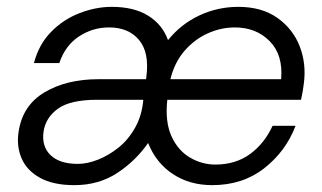

<svg xmlns="http://www.w3.org/2000/svg" viewBox="-20 -528 940 560"><path d="M197 12Q135 12 96.5 -9.5Q58 -31 43 -66Q28 -101 34 -142Q45 -220 109.5 -258.5Q174 -297 267 -297H406L407 -305Q416 -375 385.5 -411.5Q355 -448 298 -448Q250 -448 210 -421.5Q170 -395 153 -344H79Q93 -398 128.5 -434.5Q164 -471 211.5 -489.5Q259 -508 306 -508Q371 -508 412.5 -482Q454 -456 470 -411Q508 -458 561.5 -483Q615 -508 675 -508Q744 -508 789.5 -475.5Q835 -443 854.5 -392Q874 -341 866 -283Q865 -273 863 -262Q861 -251 858 -237H468Q461 -173 480 -131Q499 -89 534 -68.5Q569 -48 608 -48Q667 -48 709 -78.5Q751 -109 775 -161H842Q814 -87 751 -37.5Q688 12 599 12Q533 12 484 -20.5Q435 -53 412 -111Q376 -59 322 -23.5Q268 12 197 12ZM477 -297H800Q806 -368 766.5 -408Q727 -448 665 -448Q624 -448 585.5 -430.5Q547 -413 518 -379.5Q489 -346 477 -297ZM207 -50Q234 -50 265 -62Q296 -74 325 -97Q354 -120 374 -155.5Q394 -191 398 -237H264Q185 -237 149 -211Q113 -185 107 -144Q101 -101 127.5 -75.5Q154 -50 207 -50Z"/></svg>

Font: Host Grotesk Light
Style: Italic
Weight: 300
Italic angle: -8°
Designer: Doğukan Karapınar based on Poppins by Indian Type Foundry, Jonny Pinhorn
Foundry: Element Type
Version: Version 1.001; ttfautohint (v1.8.4.7-5d5b)